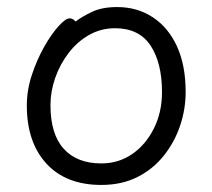

<svg xmlns="http://www.w3.org/2000/svg" viewBox="-20 -506 602 544"><path d="M194 -445Q214 -460 242 -473Q270 -486 312 -486Q369 -486 413 -457Q457 -428 481.5 -374.5Q506 -321 506 -245Q506 -197 490.5 -150.5Q475 -104 444.5 -65.5Q414 -27 369.5 -4.5Q325 18 267 18Q167 18 111.5 -42.5Q56 -103 56 -207Q56 -251 70.5 -294.5Q85 -338 105.5 -374Q126 -410 146 -432Q166 -454 177 -454Q187 -454 194 -445ZM267 -43Q316 -43 354.5 -69.5Q393 -96 416 -142Q439 -188 439 -245Q439 -328 406.5 -377Q374 -426 306 -426Q266 -426 232.5 -407Q199 -388 174.5 -356Q150 -324 136.5 -285.5Q123 -247 123 -208Q123 -126 160.5 -84.5Q198 -43 267 -43Z"/></svg>

Font: QiushuiShotai
Style: Regular
Weight: 600
Designer: Fontworks Inc.
Foundry: Fontworks Inc.
Version: Version 1.250